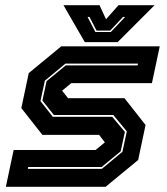

<svg xmlns="http://www.w3.org/2000/svg" viewBox="-20 -718 642 738"><path d="M2.5 0 32.5 -141.5H347.5L384.5 -172L384 -169.5L361 -199.5H143L62 -302.5L90.5 -437L215.5 -540H594L564 -398.5H254L217 -368L217.5 -371L241.5 -340.5H458.5L539.5 -237.5L511 -103L386 0ZM87 -69H371.5L450.5 -134.5L467.5 -213L415.5 -276H187L143 -331.5L159 -406L232.5 -466.5H509L510.5 -473.5H231.5L152.5 -408L135.5 -329.5L183 -269H411.5L460 -211L444 -136.5L370.5 -76H88.5ZM306 -556 224 -698H362.5L387.5 -644L435.5 -698H574L432 -556ZM346.5 -595H406L461 -653H453L403.5 -600.5H351L324 -653H316.5Z"/></svg>

Font: Tourney ExtraBold
Style: Italic
Weight: 800
Italic angle: -12°
Version: Version 1.015